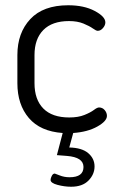

<svg xmlns="http://www.w3.org/2000/svg" viewBox="-20 -499 451 729"><path d="M386 -59Q386 -39 349.5 -18.5Q313 2 258 6L243 61Q291 62 315 82.5Q339 103 339 133Q339 163 316 186.5Q293 210 250 210Q225 210 198.5 203Q172 196 172 184Q172 178 176.5 169Q181 160 188 160Q189 160 206.5 167Q224 174 244 174Q297 174 297 135Q297 98 234 93L196 90L218 6Q133 0 89.5 -51Q46 -102 46 -183V-290Q46 -374 95 -426.5Q144 -479 239 -479Q299 -479 339.5 -457.5Q380 -436 380 -414Q380 -403 371 -392.5Q362 -382 351 -382Q345 -382 332.5 -391Q320 -400 297 -409.5Q274 -419 242 -419Q178 -419 144.5 -385Q111 -351 111 -290V-183Q111 -121 144.5 -87Q178 -53 243 -53Q277 -53 300.5 -62.5Q324 -72 336.5 -81.5Q349 -91 356 -91Q369 -91 377.5 -81Q386 -71 386 -59Z"/></svg>

Font: Dosis
Style: Book
Weight: 400
Designer: EdgarTolentino, PabloImpallari, IginoMarini
Foundry: EdgarTolentino, PabloImpallari, IginoMarini
Version: Version 1.007